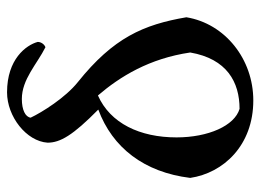

<svg xmlns="http://www.w3.org/2000/svg" viewBox="-117 -613 739 545"><g transform="rotate(-90 252.5 -340.5)"><path d="M406 -603C397 -636 357 -690 263 -690C194 -690 124 -635 120 -575C120 -539 141 -503 214 -431C106 -391 36 -301 20 -170C34 -76 112 9 240 9C357 9 458 -71 476 -181C455 -303 418 -388 292 -489C248 -524 206 -591 191 -623C193 -638 213 -648 244 -648C300 -648 343 -605 391 -581C399 -584 406 -593 406 -603ZM376 -170C358 -66 292 -30 216 -30C168 -44 135 -119 135 -209C135 -313 175 -397 254 -432C308 -369 359 -286 376 -170Z"/></g></svg>

Font: Sibila
Style: Regular
Weight: 400
Designer: Stefan Peev
Foundry: Context Ltd
Version: Version 1.000